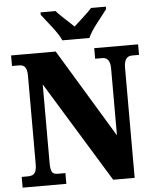

<svg xmlns="http://www.w3.org/2000/svg" viewBox="-61 -982 834 1033"><g transform="rotate(-5 356.0 -465.5)"><path d="M301 -771H447C465 -816 523 -880 550 -918V-931H470C451 -908 400 -865 373 -839C347 -865 297 -908 278 -931H197V-918C225 -880 282 -816 301 -771ZM19 0H255V-58H217C187 -58 175 -65 175 -120V-544L508 0H624V-594C624 -641 641 -657 668 -657H705V-714H468V-657H507C530 -657 549 -643 549 -598V-236L260 -714H19V-657H56C79 -657 100 -650 100 -598V-120C100 -65 80 -58 48 -58H19Z"/></g></svg>

Font: Noto Serif Sinhala Condensed Black
Style: Regular
Weight: 900
Width: 3
Designer: Jelle Bosma - Monotype Design Team
Foundry: Monotype Imaging Inc.
Version: Version 2.007